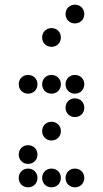

<svg xmlns="http://www.w3.org/2000/svg" viewBox="-20 -810 440 820"><path d="M300 -710C323 -710 340 -727 340 -750C340 -773 323 -790 300 -790C277 -790 260 -773 260 -750C260 -727 277 -710 300 -710ZM200 -610C223 -610 240 -627 240 -650C240 -673 223 -690 200 -690C177 -690 160 -673 160 -650C160 -627 177 -610 200 -610ZM100 -410C123 -410 140 -427 140 -450C140 -473 123 -490 100 -490C77 -490 60 -473 60 -450C60 -427 77 -410 100 -410ZM200 -410C223 -410 240 -427 240 -450C240 -473 223 -490 200 -490C177 -490 160 -473 160 -450C160 -427 177 -410 200 -410ZM300 -410C323 -410 340 -427 340 -450C340 -473 323 -490 300 -490C277 -490 260 -473 260 -450C260 -427 277 -410 300 -410ZM300 -310C323 -310 340 -327 340 -350C340 -373 323 -390 300 -390C277 -390 260 -373 260 -350C260 -327 277 -310 300 -310ZM200 -210C223 -210 240 -227 240 -250C240 -273 223 -290 200 -290C177 -290 160 -273 160 -250C160 -227 177 -210 200 -210ZM100 -110C123 -110 140 -127 140 -150C140 -173 123 -190 100 -190C77 -190 60 -173 60 -150C60 -127 77 -110 100 -110ZM100 -10C123 -10 140 -27 140 -50C140 -73 123 -90 100 -90C77 -90 60 -73 60 -50C60 -27 77 -10 100 -10ZM200 -10C223 -10 240 -27 240 -50C240 -73 223 -90 200 -90C177 -90 160 -73 160 -50C160 -27 177 -10 200 -10ZM300 -10C323 -10 340 -27 340 -50C340 -73 323 -90 300 -90C277 -90 260 -73 260 -50C260 -27 277 -10 300 -10Z"/></svg>

Font: TINY 5x3 80
Style: Regular
Weight: 200
Designer: Jack Halten Fahnestock
Foundry: Velvetyne Type Foundry
Version: Version 1.002;hotconv 1.0.109;makeotfexe 2.5.65596